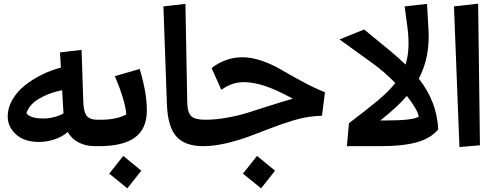

<svg xmlns="http://www.w3.org/2000/svg" viewBox="-20 -797 2696 1047"><path d="M530.8 -144 540 -61 520 0H498Q448.7 0 409.9 -19.5Q371.1 -39.1 349.1 -77.1Q321.3 -51.8 278.6 -37.4Q235.8 -22.9 192.9 -22.9Q112.8 -22.9 67.4 -64Q22 -105 22 -162.1Q22 -208 46.6 -251.7Q71.3 -295.4 112.8 -329.1Q154.3 -362.8 205.6 -388.4Q256.8 -414.1 312 -428.2L307.1 -511.2L424.8 -524.9L434.1 -244.1Q436 -185.1 453.6 -164.6Q471.2 -144 509.8 -144ZM124 -179.2Q146 -150.9 214.8 -150.9Q273.9 -150.9 326.2 -178.2L318.8 -305.2Q249 -291.5 193.8 -259.3Q138.7 -227.1 124 -179.2Z M519.5 0 499.5 -64.9 530.8 -144Q614.7 -144 668.5 -172.9Q664.1 -245.1 606.4 -381.8L741.7 -420.9Q780.8 -291.5 780.8 -195.8Q780.8 -94.7 716.1 -47.4Q651.4 0 519.5 0ZM674.3 230 575.7 149.9 652.3 53.2 750.5 133.8Z M890.1 -230 871.1 -762.2 991.2 -775.9 1001 -238.8Q1002.4 -181.6 1023.7 -162.8Q1044.9 -144 1099.1 -144L1107.9 -63L1087.9 0Q989.3 0 941.9 -52.5Q894.5 -105 890.1 -230Z M1299.8 -484.9Q1352.5 -484.9 1408.9 -465.1Q1465.3 -445.3 1509.5 -419.2Q1553.7 -393.1 1622.6 -355.5Q1691.4 -317.9 1752 -293.9L1735.8 -166L1693.8 -163.1Q1643.1 -159.2 1580.6 -140.6Q1518.1 -122.1 1459 -98.9Q1399.9 -75.7 1339.1 -53.2Q1278.3 -30.8 1212.2 -15.4Q1146 0 1087.9 0L1067.9 -62L1099.1 -144Q1157.2 -144 1220.7 -155.8Q1284.2 -167.5 1331.1 -182.4Q1377.9 -197.3 1451.7 -220.9Q1525.4 -244.6 1576.7 -258.8Q1486.8 -308.1 1423.8 -328.6Q1360.8 -349.1 1308.1 -349.1Q1244.6 -349.1 1187 -307.1L1133.8 -425.8Q1168.5 -453.6 1212.2 -469.2Q1255.9 -484.9 1299.8 -484.9ZM1304.7 149.9 1381.8 53.2 1480 133.8 1403.8 230Z M2263.7 -368.2Q2362.8 -242.7 2369.6 -91.8Q2333 -45.4 2258.3 -22.7Q2183.6 0 2050.8 0H1871.6L1882.8 -125Q1988.3 -205.1 2044.4 -252.4Q2100.6 -299.8 2135.7 -344.2Q2076.7 -404.8 2012.7 -451.2L1831.5 -582L1965.8 -636.2L2111.8 -516.1Q2160.6 -475.6 2191.4 -444.8Q2217.8 -525.9 2201.7 -648.9L2186.5 -762.2L2308.6 -775.9L2316.4 -639.2Q2326.2 -485.4 2263.7 -368.2ZM2086.4 -140.1Q2232.4 -140.1 2263.7 -161.1Q2257.3 -198.7 2198.7 -273.9Q2145 -211.4 2053.7 -140.1Z M2597.2 -4.9 2485.4 4.9 2455.6 -762.2 2587.4 -776.9Z"/></svg>

Font: FiraGO SemiBold
Style: Italic
Weight: 600
Italic angle: -8°
Designer: bBox Type GmbH
Foundry: bBox Type GmbH
Version: Version 1.001;PS 001.001;hotconv 1.0.88;makeotf.lib2.5.64775